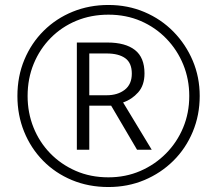

<svg xmlns="http://www.w3.org/2000/svg" viewBox="-20 -743 872 772"><path d="M289 -141V-572H412Q484 -572 522.5 -542Q561 -512 561 -448Q561 -400 535.5 -371.5Q510 -343 475 -331L590 -141H531L427 -318H339V-141ZM409 -360Q453 -360 481.5 -382Q510 -404 510 -447Q510 -490 483.5 -509Q457 -528 409 -528H339V-360ZM416 9Q336 9 269 -19Q202 -47 153 -97Q104 -147 77 -213.5Q50 -280 50 -357Q50 -436 78 -503Q106 -570 156 -619.5Q206 -669 272.5 -696Q339 -723 416 -723Q494 -723 561 -694.5Q628 -666 677.5 -615.5Q727 -565 755 -499Q783 -433 783 -357Q783 -280 755 -213Q727 -146 677 -96.5Q627 -47 560.5 -19Q494 9 416 9ZM416 -30Q485 -30 544 -55.5Q603 -81 647.5 -126Q692 -171 716.5 -230Q741 -289 741 -357Q741 -424 717 -483Q693 -542 649 -587.5Q605 -633 546 -658.5Q487 -684 416 -684Q346 -684 287 -659.5Q228 -635 184 -590.5Q140 -546 115.5 -486.5Q91 -427 91 -357Q91 -290 114.5 -231Q138 -172 181.5 -127Q225 -82 284.5 -56Q344 -30 416 -30Z"/></svg>

Font: Noto Sans Thai Light
Style: Regular
Weight: 300
Designer: Monotype Design Team
Foundry: Monotype Imaging Inc.
Version: Version 2.001